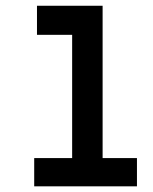

<svg xmlns="http://www.w3.org/2000/svg" viewBox="-20 -657 540 677"><path d="M462.9 -99.6V0H100.6V-99.6H234.4V-534.2H110.4V-636.7H341.8V-99.6Z"/></svg>

Font: Puritan
Style: Bold
Weight: 700
Version: 2.1